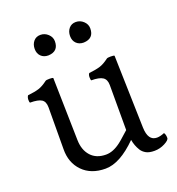

<svg xmlns="http://www.w3.org/2000/svg" viewBox="-128 -799 843 913"><g transform="rotate(-20 293.0 -342.0)"><path d="M412 -77Q325 10 252 10Q179 10 136.5 -33.5Q94 -77 95 -146L96 -357Q96 -386 79 -397Q62 -408 21 -408Q18 -411 18 -423Q18 -435 24 -444Q60 -448 80.5 -454.5Q101 -461 126 -480Q130 -483 146 -483Q162 -483 165 -480L172 -164Q173 -113 200.5 -82.5Q228 -52 277 -52Q313 -52 352 -82Q365 -92 383.5 -109Q402 -126 406 -129V-357Q406 -385 388.5 -396.5Q371 -408 331 -408Q328 -411 328 -424.5Q328 -438 334 -444Q370 -448 390.5 -454.5Q411 -461 436 -480Q440 -483 456 -483Q472 -483 475 -480L485 -113Q487 -45 532 -45Q548 -45 570 -54Q577 -45 577 -27Q577 -16 552 -3Q527 10 499.5 10Q472 10 456.5 1Q441 -8 433 -21Q417 -47 412 -77ZM232 -642Q232 -591 180 -589Q157 -589 143 -603Q129 -617 129 -640Q129 -663 142 -678.5Q155 -694 177 -694Q199 -694 215.5 -678.5Q232 -663 232 -642ZM411 -642Q411 -591 359 -589Q336 -589 322 -603Q308 -617 308 -640Q308 -663 321 -678.5Q334 -694 356 -694Q378 -694 394.5 -678.5Q411 -663 411 -642Z"/></g></svg>

Font: Esteban
Style: Regular
Weight: 400
Designer: Angelica Diaz Rivera
Foundry: Angelica Diaz Rivera
Version: Version 1.002